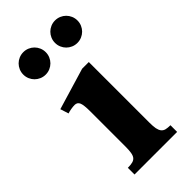

<svg xmlns="http://www.w3.org/2000/svg" viewBox="-173 -555 596 596"><g transform="rotate(-45 125.0 -256.5)"><path d="M37.6 0V-29.3Q50.8 -29.3 58.8 -31.5Q66.9 -33.7 71.3 -39.3Q75.7 -44.9 77.4 -55.2Q79.1 -65.4 79.1 -81.5V-234.4Q79.1 -263.7 74.7 -273.9Q70.3 -284.2 58.6 -284.2Q52.2 -284.2 43 -282.7Q33.7 -281.2 26.9 -278.8L18.1 -306.2L154.8 -347.2H184.1V-81.1Q184.1 -64.9 186 -54.9Q188 -44.9 192.6 -39.1Q197.3 -33.2 205.1 -31.2Q212.9 -29.3 224.6 -29.3V0ZM250.5 -463.4Q250.5 -453.1 246.6 -444.1Q242.7 -435.1 236.1 -428.5Q229.5 -421.9 220.5 -418Q211.4 -414.1 201.2 -414.1Q190.9 -414.1 181.9 -418Q172.9 -421.9 166.3 -428.5Q159.7 -435.1 155.8 -444.1Q151.9 -453.1 151.9 -463.4Q151.9 -473.6 155.8 -482.7Q159.7 -491.7 166.3 -498.3Q172.9 -504.9 181.9 -508.8Q190.9 -512.7 201.2 -512.7Q211.4 -512.7 220.5 -508.8Q229.5 -504.9 236.1 -498.3Q242.7 -491.7 246.6 -482.7Q250.5 -473.6 250.5 -463.4ZM111.3 -463.4Q111.3 -453.1 107.4 -444.1Q103.5 -435.1 96.9 -428.5Q90.3 -421.9 81.3 -418Q72.3 -414.1 62 -414.1Q51.8 -414.1 42.7 -418Q33.7 -421.9 27.1 -428.5Q20.5 -435.1 16.6 -444.1Q12.7 -453.1 12.7 -463.4Q12.7 -473.6 16.6 -482.7Q20.5 -491.7 27.1 -498.3Q33.7 -504.9 42.7 -508.8Q51.8 -512.7 62 -512.7Q72.3 -512.7 81.3 -508.8Q90.3 -504.9 96.9 -498.3Q103.5 -491.7 107.4 -482.7Q111.3 -473.6 111.3 -463.4Z"/></g></svg>

Font: Scheherazade
Style: Bold
Weight: 700
Version: Version 2.100 (build 932/914)